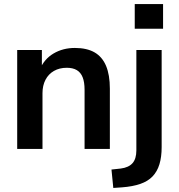

<svg xmlns="http://www.w3.org/2000/svg" viewBox="-20 -736 884 949"><path d="M65 0V-489H187V-391H176Q198 -444 244.5 -471.5Q291 -499 350 -499Q409 -499 447.2 -477.2Q485.3 -455.3 504.2 -410.5Q523 -365.7 523 -298V0H398V-292Q398 -330 388.5 -354Q379 -378 359.5 -389.5Q340 -401 310 -401Q274 -401 246.8 -385.5Q219.6 -370 204.8 -341.6Q190 -313.2 190 -275V0ZM646 -594V-716H786V-594ZM540 193 531 102 577 97Q616 92 635 70.5Q654 49 654 7V-489H779V-9Q779 40 768 76Q757 112 734 136Q711 160 673.5 173Q636 186 583 190Z"/></svg>

Font: Nunito Sans 12pt ExtraLight
Style: Regular
Weight: 200
Version: Version 3.101;gftools[0.9.27]